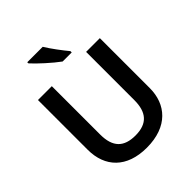

<svg xmlns="http://www.w3.org/2000/svg" viewBox="-254 -1158 1255 1255"><g transform="rotate(-45 373.5 -530.0)"><path d="M355 -1004H212V-994C244 -957 330 -879 379 -844H463V-856C432 -893 382 -959 355 -1004ZM659 -318V-780H532V-334C532 -224 485 -165 374 -165C268 -165 215 -216 215 -333V-780H87V-320C87 -161 185 -56 370 -56C565 -56 659 -170 659 -318Z"/></g></svg>

Font: Noto Sans Malayalam UI SemiBold
Style: Regular
Weight: 600
Designer: Jelle Bosma - Monotype Design Team
Foundry: Monotype Imaging Inc.
Version: Version 2.104